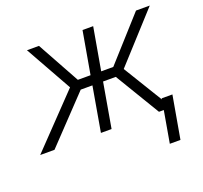

<svg xmlns="http://www.w3.org/2000/svg" viewBox="-164 -669 1043 985"><g transform="rotate(-20 358.0 -177.0)"><path d="M606 0H632.3L602.1 173.3H660.2L701.2 -60.1H642.6L641.6 -54.7L511.2 -268.1L748 -528.3H672.9L464.4 -296.4H398.4L439 -528.3H380.9L340.3 -296.4H271L143.1 -528.3H77.6L220.2 -273.9L-42.5 0H35.6L267.6 -244.1H331.5L289.1 0H347.2L389.6 -244.1H459Z"/></g></svg>

Font: Roboto Light
Style: Italic
Weight: 300
Italic angle: -12°
Designer: Google
Version: Version 2.137; 2017